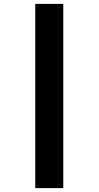

<svg xmlns="http://www.w3.org/2000/svg" viewBox="-20 -764 506 986"><path d="M161 -744H305V202H161Z"/></svg>

Font: Taviraj
Style: Bold
Weight: 700
Designer: Katatrad Team
Foundry: CadsonDemak
Version: Version 1.001